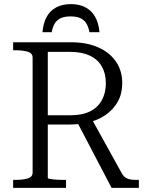

<svg xmlns="http://www.w3.org/2000/svg" viewBox="-20 -916 718 936"><path d="M326 -896Q285 -896 255 -880.5Q225 -865 208 -834.5Q191 -804 187 -759H232Q237 -787 248.5 -804Q260 -821 278.5 -828.5Q297 -836 324 -836Q351 -836 369.5 -828.5Q388 -821 399.5 -804Q411 -787 416 -759H465Q461 -804 443.5 -834.5Q426 -865 396 -880.5Q366 -896 326 -896ZM354 -325 524 0H657V-39H647Q630 -39 616.5 -41Q603 -43 593 -49.5Q583 -56 576 -67L425 -340ZM213 -49V-663H323Q379 -663 417.5 -645Q456 -627 476 -592.5Q496 -558 496 -510Q496 -464 477 -428.5Q458 -393 420 -373.5Q382 -354 322 -354H196V-309H322Q337 -309 350 -310Q363 -311 376 -313Q389 -315 401 -317Q455 -328 494 -355Q533 -382 554.5 -421Q576 -460 576 -510Q576 -571 545.5 -615.5Q515 -660 459 -685Q403 -710 325 -710H44V-671H54Q91 -671 115 -664Q139 -657 139 -635V-75Q139 -53 115 -46Q91 -39 54 -39H44V0H302V-39H291Q278 -39 264 -39.5Q250 -40 238.5 -41.5Q227 -43 220 -44.5Q213 -46 213 -49Z"/></svg>

Font: Roboto Serif 36pt Light
Style: Regular
Weight: 300
Designer: Greg Gazdowicz
Foundry: Commercial Type
Version: Version 1.008